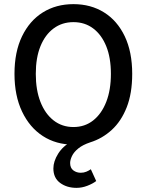

<svg xmlns="http://www.w3.org/2000/svg" viewBox="-20 -687 709 928"><path d="M350 221Q303 221 270.5 197Q238 173 238 127Q238 93 261 56Q284 19 326 -3L335 12Q251 12 187 -29.5Q123 -71 86.5 -148Q50 -225 50 -330Q50 -436 86.5 -511.5Q123 -587 187 -627Q251 -667 335 -667Q419 -667 483 -627Q547 -587 583 -511.5Q619 -436 619 -330Q619 -236 592.5 -168.5Q566 -101 520 -59Q474 -17 416 1Q380 13 358.5 30.5Q337 48 328 67Q319 86 319 101Q319 125 334.5 136.5Q350 148 370 148Q385 148 397 143Q409 138 419 131L445 188Q428 201 402 211Q376 221 350 221ZM335 -73Q390 -73 430.5 -105Q471 -137 493.5 -194.5Q516 -252 516 -330Q516 -408 493.5 -463.5Q471 -519 430.5 -549.5Q390 -580 335 -580Q280 -580 239 -549.5Q198 -519 175.5 -463.5Q153 -408 153 -330Q153 -252 175.5 -194.5Q198 -137 239 -105Q280 -73 335 -73Z"/></svg>

Font: Source Sans 3 Medium
Style: Regular
Weight: 500
Designer: Paul D. Hunt
Foundry: Adobe
Version: Version 3.052;hotconv 1.1.0;makeotfexe 2.6.0